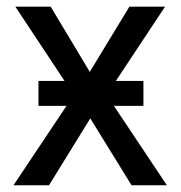

<svg xmlns="http://www.w3.org/2000/svg" viewBox="-20 -548 536 568"><path d="M404.3 -234.9H316.9L473.6 0H369.1L247.1 -197.8L125 0H20L176.8 -234.9H93.8V-308.6H170.9L25.4 -528.3H129.9L245.6 -335.4L362.8 -528.3H468.3L322.8 -308.6H404.3Z"/></svg>

Font: Roboto-ThirdPerson-AD3FC
Style: ThirdPerson-AD3FC
Weight: 400
Designer: Google
Version: Version 2.137; 2017